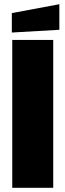

<svg xmlns="http://www.w3.org/2000/svg" viewBox="-20 -889 310 909"><path d="M38 0V-700H232V0ZM36 -735V-827L261 -869V-748Z"/></svg>

Font: Tektur SemiCondensed ExtraBold
Style: Regular
Weight: 800
Width: 4
Designer: Adam Jagosz
Foundry: Adam Jagosz
Version: Version 1.005;gftools[0.9.30]